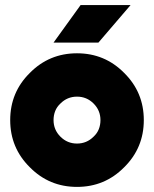

<svg xmlns="http://www.w3.org/2000/svg" viewBox="-20 -721 604 753"><path d="M190 -554H366L492 -701H296ZM282 -342Q320 -342 347 -315Q374 -288 374 -250Q374 -231 367.5 -214.5Q361 -198 347 -185Q320 -158 282 -158Q244 -158 217 -185Q190 -212 190 -250Q190 -269 196.5 -285.5Q203 -302 217 -315Q244 -342 282 -342ZM282 -512Q173 -512 97 -435Q20 -359 20 -250Q20 -141 97 -65Q173 12 282 12Q391 12 467 -65Q544 -141 544 -250Q544 -359 467 -435Q391 -512 282 -512Z"/></svg>

Font: Unageo
Style: Black
Weight: 900
Designer: Richard Sepsi
Foundry: Richard Sepsi
Version: Version 2.000